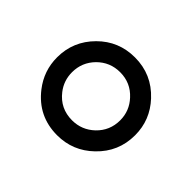

<svg xmlns="http://www.w3.org/2000/svg" viewBox="-81 -812 515 515"><g transform="rotate(45 176.5 -554.5)"><path d="M240.7 -488.3Q268.6 -515.1 268.6 -554.2Q268.6 -589.8 244.1 -616.2Q217.3 -645.5 177.2 -645.5Q139.2 -645.5 112.3 -618.7Q85.9 -591.8 85.9 -554.2Q85.9 -522.5 105 -498Q132.3 -462.9 177.2 -462.9Q213.9 -462.9 240.7 -488.3ZM285.6 -654.3Q325.2 -611.8 325.2 -554.2Q325.2 -491.2 279.8 -447.8Q236.8 -406.2 177.2 -406.2Q105 -406.2 60.5 -463.4Q29.3 -503.4 29.3 -554.2Q29.3 -615.2 72.8 -658.7Q115.7 -701.7 177.2 -701.7Q241.7 -701.7 285.6 -654.3Z"/></g></svg>

Font: inglobal
Style: Regular
Weight: 400
Designer: Andrey Kochetov, Denis Davydov, Evgeny Yurtaev
Foundry: inglobal
Version: Version 1.00 September 25, 2014, initial release